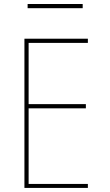

<svg xmlns="http://www.w3.org/2000/svg" viewBox="-20 -920 540 940"><path d="M115.2 -879.9V-900.4H384.8V-879.9ZM120.1 -410.2H400.4V-389.6H120.1V-19.5H410.2V0H99.6V-730.5H410.2V-710H120.1Z"/></svg>

Font: Mgen+ 1mn thin
Style: Regular
Weight: 100
Designer: [Source Han Sans]
Ryoko NISHIZUKA  (kana & ideographs); Paul D. Hunt (Latin, Greek & Cyrillic); Wenlong ZHANG  (bopomofo
Version: Version 1.059.20150602